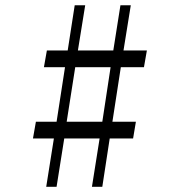

<svg xmlns="http://www.w3.org/2000/svg" viewBox="-20 -714 646 734"><path d="M225.6 -184.6 196.3 0H156.7L186 -184.6H106L117.2 -248.5H196.3L228.5 -457H147.9L159.2 -521H238.8L265.6 -693.8H305.7L277.8 -521H413.1L440.4 -693.8H480L452.1 -521H541.5L530.3 -457H441.9L409.7 -248.5H499.5L488.8 -184.6H399.4L371.1 0H331.5L360.8 -184.6ZM267.6 -457 234.9 -248.5H371.1L402.8 -457Z"/></svg>

Font: XB Kayhan
Style: Regular
Weight: 400
Designer: Behnam
Foundry: Irmug
Version: Version 7.300 2009